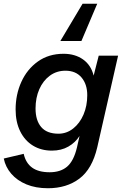

<svg xmlns="http://www.w3.org/2000/svg" viewBox="-48 -796 658 1021"><path d="M469 -776 385 -578H273L391 -776ZM207 205Q142 205 92.5 184.5Q43 164 12 128Q-19 92 -28 47L78 22Q89 71 123 95.5Q157 120 216 120Q274 120 309 90Q344 60 361 -11L375 -73Q353 -38 315.5 -16.5Q278 5 228 5Q171 5 127.5 -21.5Q84 -48 59.5 -97.5Q35 -147 35 -214Q35 -293 65.5 -360.5Q96 -428 153.5 -469Q211 -510 290 -510Q351 -510 393.5 -480Q436 -450 450 -394L477 -500H580L469 -12Q442 103 374 154Q306 205 207 205ZM263 -85Q306 -85 341 -112.5Q376 -140 396 -186.5Q416 -233 416 -290Q416 -348 385.5 -384Q355 -420 300 -420Q253 -420 217 -393.5Q181 -367 161 -321.5Q141 -276 141 -219Q141 -156 171 -120.5Q201 -85 263 -85Z"/></svg>

Font: Prodigy Sans Medium
Style: Italic
Weight: 500
Italic angle: -13°
Designer: Wei Huang
Foundry: Wei Huang
Version: Version 1.003; ttfautohint (v1.8.3)